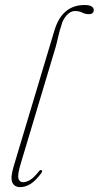

<svg xmlns="http://www.w3.org/2000/svg" viewBox="-20 -739 394 766"><path d="M317.5 -719Q337 -719 345.5 -713.2Q354 -707.5 354 -699.5Q354 -682.5 334.5 -682.5Q320 -682.5 308.2 -688.8Q296.5 -695 278.5 -695Q261 -695 245.5 -677.5Q230 -660 225 -638Q217.5 -616.5 213 -595.8Q208.5 -575 201.5 -549.5L62.5 -85.5Q49.5 -42 53.5 -27Q57.5 -12 72 -12Q84 -12 99 -20.5Q114 -29 135 -55Q140.5 -63 146 -60Q150.5 -57 145.5 -49.5Q123.5 -19 102.8 -5.8Q82 7.5 60.5 7.5Q37.5 7.5 29.2 -11Q21 -29.5 34 -73.5L197 -617Q227.5 -719 317.5 -719Z"/></svg>

Font: Fraunces 144pt Soft Thin
Style: Italic
Weight: 100
Italic angle: -16°
Version: Version 1.000;[0bf87f6ff]